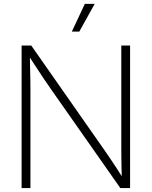

<svg xmlns="http://www.w3.org/2000/svg" viewBox="-20 -960 774 980"><path d="M90.3 0V-727.5H139.6L506.8 -202.6Q522.9 -180.2 540 -154.5Q557.1 -128.9 575.2 -101.6Q593.3 -74.2 610.8 -45.9L602.1 -42.5Q601.1 -70.3 600.3 -99.4Q599.6 -128.4 599.4 -155.8Q599.1 -183.1 599.1 -206.1V-727.5H644V0H594.2L238.8 -506.8Q221.7 -531.2 203.6 -558.1Q185.5 -585 165.5 -615.7Q145.5 -646.5 122.6 -681.2L132.3 -685.5Q132.8 -650.4 133.5 -618.4Q134.3 -586.4 134.8 -558.3Q135.3 -530.3 135.3 -507.3V0ZM346.7 -798.8 413.1 -940.4H463.4L384.8 -798.8Z"/></svg>

Font: Inter 24pt ExtraLight
Style: Regular
Weight: 250
Designer: Rasmus Andersson
Foundry: rsms
Version: Version 4.001;git-66647c0bb